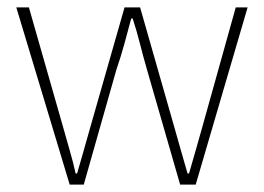

<svg xmlns="http://www.w3.org/2000/svg" viewBox="-20 -498 712 518"><path d="M168 0 24 -478H58L150 -156Q159 -123 168 -92.5Q177 -62 184 -30H188Q197 -62 206 -92.5Q215 -123 224 -156L316 -478H358L450 -156Q459 -123 468 -92.5Q477 -62 486 -30H490Q499 -62 508 -92.5Q517 -123 526 -156L616 -478H648L508 0H466L376 -312Q366 -347 357.5 -380.5Q349 -414 338 -448H334Q325 -414 315.5 -379.5Q306 -345 294 -310L206 0Z"/></svg>

Font: Assistant ExtraLight ExtraLight
Style: Regular
Weight: 250
Version: Version 3.000